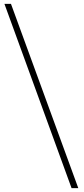

<svg xmlns="http://www.w3.org/2000/svg" viewBox="-20 -802 436 998"><path d="M352 176 3 -782H37L387 176Z"/></svg>

Font: Noto Sans TC Thin
Style: Regular
Weight: 100
Designer: Ryoko NISHIZUKA 西塚涼子 (kana, bopomofo & ideographs); Paul D. Hunt (Latin, Greek & Cyrillic); Sandoll Communications 산돌커뮤니
Foundry: Adobe
Version: Version 2.004-H2;hotconv 1.0.118;makeotfexe 2.5.65603